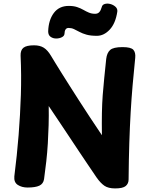

<svg xmlns="http://www.w3.org/2000/svg" viewBox="-20 -1042 832 1072"><path d="M226 -42Q222 -16 200 -5.5Q178 5 134 5Q102 5 79.5 -9.5Q57 -24 60 -57Q75 -175 84 -288.5Q93 -402 96.5 -512.5Q100 -623 95 -731Q94 -762 111 -775.5Q128 -789 170 -789Q203 -789 224.5 -775.5Q246 -762 265 -730Q274 -715 289 -690.5Q304 -666 324 -634Q344 -602 368.5 -563.5Q393 -525 421.5 -480.5Q450 -436 482 -387.5Q514 -339 549 -287Q548 -357 549 -410.5Q550 -464 553.5 -511Q557 -558 562 -606Q567 -654 573 -713Q577 -747 595 -763Q613 -779 664 -779Q711 -779 724.5 -764Q738 -749 735 -719Q727 -641 720.5 -566.5Q714 -492 709.5 -414Q705 -336 702 -244.5Q699 -153 698 -40Q698 -17 682 -3.5Q666 10 623 10Q585 10 563.5 -4.5Q542 -19 520 -50Q492 -91 467.5 -127.5Q443 -164 419.5 -199Q396 -234 371 -272Q346 -310 317 -353Q288 -396 252 -450Q253 -395 251.5 -343Q250 -291 247 -241Q244 -191 238.5 -141.5Q233 -92 226 -42ZM521 -842Q486 -842 463 -848.5Q440 -855 423.5 -864Q407 -873 393 -879.5Q379 -886 363 -886Q341 -886 340 -853Q339 -841 325 -834Q311 -827 293.5 -827Q276 -827 262.5 -836.5Q249 -846 249 -867Q251 -930 280.5 -969.5Q310 -1009 364 -1009Q391 -1009 410.5 -1002.5Q430 -996 445.5 -987Q461 -978 476.5 -971.5Q492 -965 511 -965Q526 -965 534.5 -974.5Q543 -984 548 -1002Q551 -1016 565.5 -1020Q580 -1024 596.5 -1019.5Q613 -1015 625 -1004Q637 -993 635 -977Q625 -911 592.5 -876.5Q560 -842 521 -842Z"/></svg>

Font: Playpen Sans Arabic
Style: Bold
Weight: 700
Version: Version 2.000